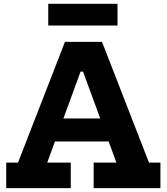

<svg xmlns="http://www.w3.org/2000/svg" viewBox="-20 -976 865 996"><path d="M618.6 -361.5V-242.1H199.2V-361.5ZM752.8 -132.5H812.2V0H465.9V-132.5H583.8L380.5 -687.3L456.3 -604.5H358.3L428.3 -687.3L225 -132.5H347.1V0H12.3V-132.5H73.5L317 -758.9H509.2ZM589.6 -956.4V-843.7H230.3V-956.4Z"/></svg>

Font: Hepta Slab ExtraLight
Style: Regular
Weight: 200
Designer: Michael LaGattuta
Foundry: Michael LaGattuta
Version: Version 1.100